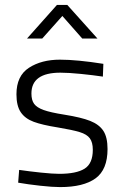

<svg xmlns="http://www.w3.org/2000/svg" viewBox="-20 -752 504 782"><path d="M54 -8 58 -60Q99 -54 147 -49Q195 -44 221 -44Q291 -44 324.5 -65Q358 -86 358 -142Q358 -172 346 -188.5Q334 -205 304.5 -214Q275 -223 215 -233Q152 -243 117 -256Q82 -269 64.5 -295Q47 -321 47 -368Q47 -443 98 -476Q149 -509 224 -509Q294 -509 401 -492L399 -440Q359 -446 309 -451Q259 -456 226 -456Q108 -456 108 -371Q108 -344 119 -329Q130 -314 157.5 -304Q185 -294 242 -285Q311 -274 347.5 -259.5Q384 -245 401 -219Q418 -193 418 -145Q418 -61 369 -25.5Q320 10 225 10Q194 10 144 4.5Q94 -1 54 -8ZM212 -732H254L377 -595H315L234 -687L152 -595H90Z"/></svg>

Font: Cairo Light
Style: Regular
Weight: 300
Designer: Mohamed Gaber, Accademia di Belle Arti di Urbino and others
Foundry: Kief Type Foundry, Accademia di Belle Arti di Urbino and others
Version: Version 3.011